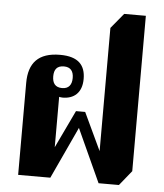

<svg xmlns="http://www.w3.org/2000/svg" viewBox="-54 -820 748 874"><g transform="rotate(5 319.5 -383.0)"><path d="M577 -62V-772H478L421 -703V-140L340 -312H298L216 -140V-370C221 -369 227 -368 232 -368C282 -368 320 -396 320 -461C320 -523 288 -561 204 -561C105 -561 61 -512 61 -420V0H208L318 -237L429 6H522ZM226 -411C194 -411 181 -430 181 -461C181 -492 194 -510 226 -510C256 -510 270 -492 270 -461C270 -430 256 -411 226 -411Z"/></g></svg>

Font: Noto Serif Thai SemiCondensed Extra
Style: Regular
Weight: 800
Width: 4
Designer: Monotype Design Team
Foundry: Monotype Imaging Inc.
Version: Version 1.901